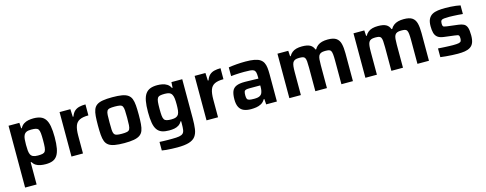

<svg xmlns="http://www.w3.org/2000/svg" viewBox="-27 -1220 5382 2127"><g transform="rotate(-15 2663.5 -156.0)"><path d="M71 199V-510H195L199 -446H206Q222 -476 246 -491.5Q270 -507 299 -512.5Q328 -518 357 -518Q404 -518 437.5 -505.5Q471 -493 492 -463.5Q513 -434 522.5 -383Q532 -332 532 -256Q532 -180 522.5 -129Q513 -78 493 -48Q473 -18 440.5 -5Q408 8 361 8Q328 8 299.5 2.5Q271 -3 249 -16.5Q227 -30 211 -56H203V199ZM301 -107Q334 -107 354 -111.5Q374 -116 383.5 -130.5Q393 -145 396 -174.5Q399 -204 399 -255Q399 -306 396 -336Q393 -366 383.5 -380.5Q374 -395 354 -399.5Q334 -404 301 -404Q265 -404 246 -394.5Q227 -385 217 -365Q208 -347 205.5 -319.5Q203 -292 203 -255Q203 -217 205.5 -190.5Q208 -164 216 -146Q226 -125 246 -116Q266 -107 301 -107Z M656 0V-510H780L784 -422H792Q805 -460 827.5 -481Q850 -502 882 -510Q914 -518 955 -518V-392Q890 -392 853.5 -374Q817 -356 802.5 -315Q788 -274 788 -204V0Z M1262 8Q1196 8 1152 0Q1108 -8 1083 -26Q1058 -44 1046.5 -74Q1035 -104 1031.5 -149Q1028 -194 1028 -256Q1028 -318 1031.5 -362.5Q1035 -407 1046.5 -437Q1058 -467 1083 -485Q1108 -503 1152 -510.5Q1196 -518 1262 -518Q1328 -518 1371.5 -510.5Q1415 -503 1440.5 -485Q1466 -467 1477.5 -437Q1489 -407 1492.5 -362.5Q1496 -318 1496 -256Q1496 -194 1492.5 -149Q1489 -104 1477.5 -74Q1466 -44 1440.5 -26Q1415 -8 1371.5 0Q1328 8 1262 8ZM1262 -99Q1299 -99 1320.5 -104Q1342 -109 1350.5 -124.5Q1359 -140 1361 -172Q1363 -204 1363 -256Q1363 -308 1361 -339.5Q1359 -371 1350.5 -386.5Q1342 -402 1320.5 -406.5Q1299 -411 1262 -411Q1224 -411 1203 -406.5Q1182 -402 1173 -386.5Q1164 -371 1162.5 -339.5Q1161 -308 1161 -256Q1161 -204 1162.5 -172Q1164 -140 1173 -124.5Q1182 -109 1203 -104Q1224 -99 1262 -99Z M1816 206Q1784 206 1750.5 204.5Q1717 203 1688 200.5Q1659 198 1640 194V96Q1660 97 1685 98Q1710 99 1736 99Q1762 99 1784 99Q1836 99 1865 94Q1894 89 1908.5 75.5Q1923 62 1927 35.5Q1931 9 1931 -34V-64H1924Q1910 -38 1887.5 -23.5Q1865 -9 1837.5 -4Q1810 1 1777 1Q1729 1 1695.5 -11Q1662 -23 1641 -52Q1620 -81 1611 -131Q1602 -181 1602 -256Q1602 -332 1611.5 -382.5Q1621 -433 1642 -462.5Q1663 -492 1696 -505Q1729 -518 1777 -518Q1806 -518 1835 -512.5Q1864 -507 1888.5 -491.5Q1913 -476 1928 -446H1935L1939 -510H2063V-60Q2063 9 2056 59.5Q2049 110 2025 142.5Q2001 175 1951.5 190.5Q1902 206 1816 206ZM1833 -111Q1866 -111 1885.5 -119Q1905 -127 1915 -144Q1925 -162 1928 -190Q1931 -218 1931 -257Q1931 -295 1928 -323Q1925 -351 1915 -369Q1905 -388 1885.5 -396Q1866 -404 1833 -404Q1800 -404 1780 -399.5Q1760 -395 1750.5 -380.5Q1741 -366 1738 -336.5Q1735 -307 1735 -257Q1735 -207 1738 -178.5Q1741 -150 1750.5 -135.5Q1760 -121 1780 -116Q1800 -111 1833 -111Z M2205 0V-510H2329L2333 -422H2341Q2354 -460 2376.5 -481Q2399 -502 2431 -510Q2463 -518 2504 -518V-392Q2439 -392 2402.5 -374Q2366 -356 2351.5 -315Q2337 -274 2337 -204V0Z M2715 8Q2666 8 2632 -6.5Q2598 -21 2580.5 -54.5Q2563 -88 2563 -143Q2563 -202 2577 -236.5Q2591 -271 2626 -286.5Q2661 -302 2723 -302Q2733 -302 2751 -301.5Q2769 -301 2792 -300.5Q2815 -300 2838 -299.5Q2861 -299 2880 -298V-318Q2880 -351 2875 -370Q2870 -389 2856 -398Q2842 -407 2815 -409Q2788 -411 2745 -411Q2723 -411 2694 -410Q2665 -409 2638 -407Q2611 -405 2595 -403V-503Q2638 -510 2688 -514Q2738 -518 2789 -518Q2849 -518 2889.5 -510.5Q2930 -503 2954.5 -487Q2979 -471 2991.5 -446.5Q3004 -422 3008 -388.5Q3012 -355 3012 -312V0H2889L2885 -62H2877Q2860 -31 2832.5 -16Q2805 -1 2774.5 3.5Q2744 8 2715 8ZM2778 -94Q2800 -94 2816.5 -97Q2833 -100 2845.5 -107.5Q2858 -115 2865 -127Q2872 -140 2876 -159Q2880 -178 2880 -205V-220H2759Q2731 -220 2716 -216Q2701 -212 2696 -198Q2691 -184 2691 -156Q2691 -130 2697 -116.5Q2703 -103 2722 -98.5Q2741 -94 2778 -94Z M3155 0V-510H3279L3283 -446H3290Q3303 -470 3323.5 -486.5Q3344 -503 3372.5 -510.5Q3401 -518 3437 -518Q3498 -518 3529.5 -500.5Q3561 -483 3574 -446H3582Q3595 -470 3616.5 -486.5Q3638 -503 3667 -510.5Q3696 -518 3733 -518Q3798 -518 3830 -495.5Q3862 -473 3873 -428.5Q3884 -384 3884 -319V0H3752V-270Q3752 -316 3749 -343Q3746 -370 3738.5 -383Q3731 -396 3715 -399.5Q3699 -403 3672 -403Q3643 -403 3625.5 -395.5Q3608 -388 3599.5 -372Q3591 -356 3588.5 -329.5Q3586 -303 3586 -264V0H3453V-270Q3453 -316 3450.5 -343Q3448 -370 3440 -383Q3432 -396 3416 -399.5Q3400 -403 3374 -403Q3345 -403 3327.5 -395.5Q3310 -388 3301.5 -372Q3293 -356 3290 -329Q3287 -302 3287 -264V0Z M4027 0V-510H4151L4155 -446H4162Q4175 -470 4195.5 -486.5Q4216 -503 4244.5 -510.5Q4273 -518 4309 -518Q4370 -518 4401.5 -500.5Q4433 -483 4446 -446H4454Q4467 -470 4488.5 -486.5Q4510 -503 4539 -510.5Q4568 -518 4605 -518Q4670 -518 4702 -495.5Q4734 -473 4745 -428.5Q4756 -384 4756 -319V0H4624V-270Q4624 -316 4621 -343Q4618 -370 4610.5 -383Q4603 -396 4587 -399.5Q4571 -403 4544 -403Q4515 -403 4497.5 -395.5Q4480 -388 4471.5 -372Q4463 -356 4460.5 -329.5Q4458 -303 4458 -264V0H4325V-270Q4325 -316 4322.5 -343Q4320 -370 4312 -383Q4304 -396 4288 -399.5Q4272 -403 4246 -403Q4217 -403 4199.5 -395.5Q4182 -388 4173.5 -372Q4165 -356 4162 -329Q4159 -302 4159 -264V0Z M5086 8Q5055 8 5019.5 6Q4984 4 4950 1Q4916 -2 4888 -6V-106Q4903 -105 4923.5 -103.5Q4944 -102 4968 -101Q4992 -100 5015 -99Q5038 -98 5058 -98Q5104 -98 5124.5 -102.5Q5145 -107 5151 -118.5Q5157 -130 5157 -149Q5157 -169 5153 -178.5Q5149 -188 5138 -191Q5127 -194 5102 -197L4983 -212Q4936 -218 4912.5 -237Q4889 -256 4880.5 -288Q4872 -320 4872 -364Q4872 -416 4887.5 -446.5Q4903 -477 4930.5 -492.5Q4958 -508 4996.5 -513Q5035 -518 5080 -518Q5110 -518 5142 -516Q5174 -514 5203.5 -510.5Q5233 -507 5253 -502V-403Q5230 -406 5202 -407.5Q5174 -409 5147 -410.5Q5120 -412 5099 -412Q5061 -412 5038.5 -409.5Q5016 -407 5007 -397Q4998 -387 4998 -364Q4998 -346 5001 -336.5Q5004 -327 5014 -323.5Q5024 -320 5046 -317L5175 -301Q5210 -297 5234 -285Q5258 -273 5269.5 -243Q5281 -213 5281 -152Q5281 -99 5268 -67.5Q5255 -36 5228.5 -19.5Q5202 -3 5166.5 2.5Q5131 8 5086 8Z"/></g></svg>

Font: Saira Thin SemiBold
Style: Regular
Weight: 600
Version: Version 1.101